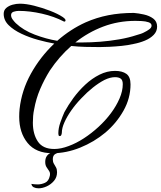

<svg xmlns="http://www.w3.org/2000/svg" viewBox="-26 -747 871 1040"><path d="M258 83Q169 83 123.5 27.5Q78 -28 78 -115Q78 -136 80 -156Q91 -257 141.5 -348Q192 -439 268 -511Q228 -518 180.5 -531Q133 -544 90.5 -564Q48 -584 21 -610.5Q-6 -637 -6 -672Q-6 -692 8 -704Q22 -716 42 -721.5Q62 -727 82 -727Q115 -727 159 -716Q203 -705 245.5 -688.5Q288 -672 315 -654Q319 -651 324 -646.5Q329 -642 329 -636Q329 -632 325 -630.5Q321 -629 319 -631Q267 -658 201 -673Q135 -688 76 -688Q62 -688 48 -683.5Q34 -679 34 -665Q34 -653 42.5 -641.5Q51 -630 59 -622Q100 -583 162 -559.5Q224 -536 284 -526Q356 -589 438 -626Q497 -652 560.5 -664.5Q624 -677 699 -677Q724 -675 753.5 -668.5Q783 -662 804 -646.5Q825 -631 825 -603Q825 -577 806.5 -558Q788 -539 759 -527Q730 -515 698 -509Q668 -502 633.5 -498.5Q599 -495 567 -493.5Q535 -492 514 -492Q475 -492 436.5 -493Q398 -494 360 -498Q294 -440 244 -365Q214 -317 191.5 -264.5Q169 -212 159 -155Q155 -137 153.5 -118.5Q152 -100 152 -82Q152 -21 179 19.5Q206 60 268 60Q304 60 346 44Q387 29 428.5 2Q470 -25 508 -60Q546 -95 575 -134Q604 -173 621.5 -213.5Q639 -254 639 -291Q639 -313 628 -321Q617 -329 597 -329Q571 -329 540 -314Q509 -298 477 -272.5Q445 -247 415 -215Q384 -183 361 -150Q337 -116 323 -84.5Q309 -53 309 -29Q309 -24 306.5 -17Q304 -10 298 -10Q292 -10 291 -16Q290 -22 290 -25Q290 -53 301 -84Q312 -115 323 -140Q343 -177 371.5 -216Q400 -255 436 -288.5Q472 -322 513 -342.5Q554 -363 597 -363Q636 -363 658.5 -347Q681 -331 681 -290Q681 -215 643 -147.5Q605 -80 545 -29Q484 22 408.5 52.5Q333 83 258 83ZM420 -517Q465 -517 517 -521Q569 -525 620.5 -534Q672 -543 714 -557Q725 -560 737 -564Q749 -568 759 -574Q768 -578 781.5 -587.5Q795 -597 795 -608Q795 -621 778.5 -626.5Q762 -632 741 -633Q720 -634 707 -634Q615 -634 533 -603Q451 -572 382 -517ZM183 273Q168 273 157 267.5Q146 262 144 249Q150 250 159 251Q168 252 178 252Q198 252 218 243Q238 234 244 205Q247 190 240.5 180Q234 170 226.5 159Q219 148 219 130Q219 98 243.5 84Q268 70 299 70Q308 70 308 76Q286 80 273 87.5Q260 95 260 116Q260 130 266 140Q272 150 277.5 160Q283 170 283 186Q283 213 266.5 232.5Q250 252 227 262.5Q204 273 183 273Z"/></svg>

Font: Birthstone Bounce
Style: Regular
Weight: 400
Designer: Robert E. Leuschke
Foundry: Rob Leuschke
Version: Version 1.010; ttfautohint (v1.8.3)